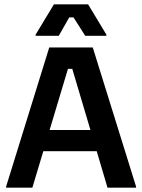

<svg xmlns="http://www.w3.org/2000/svg" viewBox="-20 -870 659 890"><path d="M252.5 -704.2 300.8 -789.2H320.8L375 -704.2H473.3V-709.2L388.3 -850H230L145 -709.2V-704.2ZM130 0 180.8 -169.2H428.3L478.3 0H610.8V-5L410 -650H208.3L8.3 -5V0ZM295 -550.8H315L399.2 -267.5H210Z"/></svg>

Font: Familjen Grotesk SemiBold
Style: Regular
Weight: 600
Designer: Anders Wikstroem, Jonas Baeckman, Matilda Gysing, Kristian Moeller
Foundry: Familjen STHLM AB
Version: Version 2.000